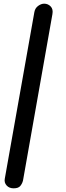

<svg xmlns="http://www.w3.org/2000/svg" viewBox="-20 -722 357 1044"><path d="M265 -645 105 260Q101 276 90.5 289Q80 302 54 302Q30 302 16 286.5Q2 271 6 250L167 -657Q171 -678 187.5 -690Q204 -702 220 -702Q241 -702 255.5 -687Q270 -672 265 -645Z"/></svg>

Font: Edu QLD Beginners
Style: Regular
Weight: 400
Designer: Tina and Corey Anderson
Foundry: Google for Education
Version: Version 1.001